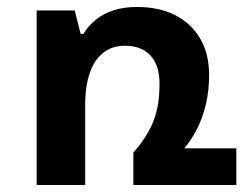

<svg xmlns="http://www.w3.org/2000/svg" viewBox="-20 -530 713 550"><path d="M508 -105H657V0H362V-93Q384 -118 398.5 -141.5Q413 -165 421.5 -188.5Q430 -212 433.5 -237Q437 -262 437 -290Q437 -343 411 -371Q385 -399 338 -399Q302 -399 276.5 -379.5Q251 -360 237.5 -322Q224 -284 224 -228V0H85V-500H194L211 -433H219Q233 -456 254.5 -473.5Q276 -491 305.5 -500.5Q335 -510 372 -510Q437 -510 483 -486Q529 -462 554 -418.5Q579 -375 579 -316Q579 -272 570.5 -234.5Q562 -197 546.5 -165Q531 -133 508 -105Z"/></svg>

Font: Noto Sans Armenian
Style: Bold
Weight: 700
Version: Version 2.007